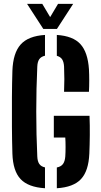

<svg xmlns="http://www.w3.org/2000/svg" viewBox="-20 -994 536 1022"><path d="M219.5 8Q130 2.5 89.5 -40.8Q49 -84 46 -176Q44 -240.5 43.5 -319.2Q43 -398 43.5 -476.2Q44 -554.5 46 -617.5Q49.5 -712 90 -757.2Q130.5 -802.5 219.5 -808V-697.5Q198.5 -692.5 189 -678.8Q179.5 -665 178.5 -640Q173 -523 173 -400.2Q173 -277.5 178.5 -161Q179.5 -135.5 189 -121.5Q198.5 -107.5 219.5 -103ZM321 -505.5Q324 -573 321 -640Q319.5 -664.5 310.8 -678Q302 -691.5 282.5 -697V-808Q368.5 -802.5 408 -759.2Q447.5 -716 453.5 -625Q455 -597.5 455 -565.2Q455 -533 453.5 -505.5ZM282.5 8V-102.5Q305 -107 315.2 -121Q325.5 -135 327.5 -161Q329 -183 329 -211.5Q329 -240 327.5 -262H266.5V-377.5H456.5Q458.5 -327.5 458 -274.8Q457.5 -222 455.5 -176Q451.5 -84 411.2 -40.8Q371 2.5 282.5 8ZM210.5 -840 124 -973.5H205L247 -903L289 -973.5H369.5L283 -840Z"/></svg>

Font: Big Shoulders Stencil Text ExtraBold
Style: Regular
Weight: 800
Designer: Patric King
Foundry: XO Type Co
Version: Version 1.000